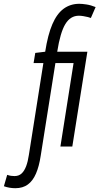

<svg xmlns="http://www.w3.org/2000/svg" viewBox="-145 -770 523 1010"><path d="M-64.1 220Q-96.2 220 -124.5 209.6L-107.2 149.8Q-95.5 153.8 -86.6 155Q-77.7 156.2 -68.6 156.2Q-46.2 156.2 -31.6 142.9Q-17.1 129.6 -7.6 104.7Q1.8 79.7 6.9 44.9L83.2 -438.3H31.7L40.5 -491.6L92.7 -497.9Q106.7 -587.8 130.6 -643Q154.4 -698.2 189.8 -724.1Q225.3 -750 272 -750Q279.4 -750 288.8 -749.2Q298.1 -748.4 309.6 -746.6Q321.1 -744.9 333.3 -741.4Q345.5 -737.9 358 -732.8L333 -675.4Q328.9 -677.5 317.9 -680.2Q306.9 -682.9 293.7 -685.1Q280.5 -687.3 269.6 -687.3Q225.4 -687.3 198.7 -643.3Q172 -599.4 156 -497.9H314.6L235.4 0.7H172.8L242 -438.3H146.5L69.2 49Q60.7 105.4 44.2 143.3Q27.8 181.3 1.4 200.6Q-25.1 220 -64.1 220Z"/></svg>

Font: Georama
Style: Italic
Weight: 400
Width: 2
Italic angle: -9°
Designer: Jean-Baptiste Levee
Foundry: Production Type
Version: Version 1.000